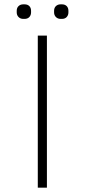

<svg xmlns="http://www.w3.org/2000/svg" viewBox="-20 -864 390 884"><path d="M154 -700H196V0H154ZM57 -807V-814Q57 -828 65.5 -836Q74 -844 87 -844H93Q107 -844 115 -836Q123 -828 123 -814V-807Q123 -794 115 -785.5Q107 -777 93 -777H87Q74 -777 65.5 -785.5Q57 -794 57 -807ZM229 -807V-814Q229 -828 237.5 -836Q246 -844 259 -844H265Q279 -844 287 -836Q295 -828 295 -814V-807Q295 -794 287 -785.5Q279 -777 265 -777H259Q246 -777 237.5 -785.5Q229 -794 229 -807Z"/></svg>

Font: Krub ExtraLight
Style: Regular
Weight: 275
Designer: Ekaluck Peanpanawate
Foundry: Cadson Demak Co.,Ltd.
Version: Version 1.000; ttfautohint (v1.6)